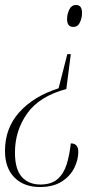

<svg xmlns="http://www.w3.org/2000/svg" viewBox="-30 -564 441 770"><path d="M236 -207Q128 -178 79 -109Q30 -40 30 48Q30 115 57.5 145.5Q85 176 132 176Q176 176 201 154Q226 132 237.5 94.5Q249 57 254 11Q284 11 284 45Q284 77 267.5 110Q251 143 217 164.5Q183 186 130 186Q66 186 28 148Q-10 110 -10 41Q-10 -50 47.5 -114Q105 -178 205 -210L240 -347H254ZM275 -544Q299 -544 299 -512Q299 -492 290.5 -474Q282 -456 264 -456Q239 -456 239 -487Q239 -508 248 -526Q257 -544 275 -544Z"/></svg>

Font: Noto Serif Display Condensed ExtraLight
Style: Italic
Weight: 200
Width: 3
Italic angle: -12°
Designer: Monotype Design Team
Foundry: Monotype Imaging Inc.
Version: Version 2.009